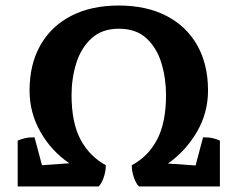

<svg xmlns="http://www.w3.org/2000/svg" viewBox="-20 -675 860 695"><path d="M44 0V-166Q55 -171 69 -174.5Q83 -178 105 -178L132 -77L231 -84Q166 -128 126.5 -197.5Q87 -267 87 -347Q87 -442 126 -511Q165 -580 237.5 -617.5Q310 -655 410 -655Q510 -655 582.5 -617.5Q655 -580 694 -511Q733 -442 733 -347Q733 -267 693 -198Q653 -129 588 -83L688 -76L715 -178Q738 -178 751.5 -174.5Q765 -171 776 -166V0H483Q472 -11 464.5 -33Q457 -55 457 -77Q516 -108 548.5 -169.5Q581 -231 581 -331Q581 -391 564.5 -446Q548 -501 510.5 -536Q473 -571 410 -571Q349 -571 311 -536Q273 -501 256 -446Q239 -391 239 -331Q239 -231 271.5 -170Q304 -109 363 -77Q363 -55 355.5 -33Q348 -11 337 0Z"/></svg>

Font: Petrona Black
Style: Regular
Weight: 900
Designer: Ringo R. Seeber
Foundry: Ringo R. Seeber
Version: Version 2.001; ttfautohint (v1.8.3)